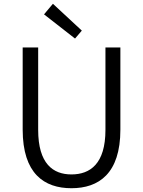

<svg xmlns="http://www.w3.org/2000/svg" viewBox="-20 -983 756 1016"><path d="M358 13C502 13 617 -64 617 -297V-732H538V-296C538 -116 457 -60 358 -60C261 -60 182 -116 182 -296V-732H100V-297C100 -64 214 13 358 13ZM377 -779 413 -821 260 -963 213 -907Z"/></svg>

Font: ChiuKong Gothic CL Normal
Style: Regular
Weight: 350
Designer: Ryoko NISHIZUKA 西塚涼子 (kana, bopomofo & ideographs); Paul D. Hunt (Latin, Greek & Cyrillic); Sandoll Communications 산돌커뮤니
Foundry: Adobe
Version: Version 1.300